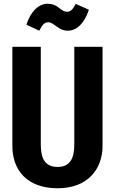

<svg xmlns="http://www.w3.org/2000/svg" viewBox="-20 -990 615 1026"><path d="M342 -826C392 -826 432 -868 455 -938L385 -969C370 -942 358 -927 339 -927C324 -927 311 -935 294 -949C278 -962 260 -970 234 -970C183 -970 142 -923 121 -858L190 -826C205 -855 216 -871 238 -871C253 -871 265 -861 282 -849C300 -836 317 -826 342 -826ZM528 -740H377V-217C377 -139 351 -98 288 -98C224 -98 198 -138 198 -217V-740H46V-211C46 -80 125 16 288 16C448 16 528 -85 528 -211Z"/></svg>

Font: Glow Sans TC Compressed
Style: Bold
Weight: 700
Width: 2
Designer: Ryoko NISHIZUKA (kana, bopomofo & ideographs); Paul D. Hunt (Latin, Greek & Cyrillic); Sandoll Communications, Soo-young
Version: Version 0.93